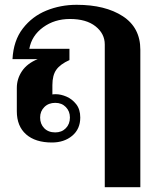

<svg xmlns="http://www.w3.org/2000/svg" viewBox="-20 -583 662 799"><path d="M416 -398Q416 -443 377.5 -473.5Q339 -504 271 -504Q207 -504 159.5 -469.5Q112 -435 102 -380H269V-333Q231 -316 214.5 -293Q198 -270 198 -229V-190Q203 -191 212 -191Q233 -191 256.5 -181Q280 -171 297 -149.5Q314 -128 314 -94Q314 -46 280.5 -18Q247 10 196 10Q127 10 88.5 -24Q50 -58 50 -120V-217Q50 -255 71.5 -287Q93 -319 137 -337H32Q36 -414 75 -464.5Q114 -515 173 -539Q232 -563 299 -563Q418 -563 491 -515.5Q564 -468 564 -376V196H416ZM271 -94Q271 -120 254 -137.5Q237 -155 210 -155Q182 -155 164.5 -137.5Q147 -120 147 -94Q147 -67 164 -49.5Q181 -32 210 -32Q237 -32 254 -49.5Q271 -67 271 -94Z"/></svg>

Font: Taviraj DemiBold
Style: Regular
Weight: 600
Designer: Katatrad Team
Foundry: CadsonDemak
Version: Version 1.030